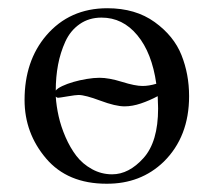

<svg xmlns="http://www.w3.org/2000/svg" viewBox="-20 -439 522 469"><path d="M40 -194.8Q40 -290 92.8 -352.1Q149.9 -418.9 242.2 -418.9Q311 -418.9 357.9 -385Q404.8 -351.1 423.3 -304.4Q441.9 -257.8 441.9 -204.1Q441.9 -105 379.9 -43.9Q323.7 10.3 240.2 9.8Q145 9.8 92.5 -52Q40 -113.8 40 -194.8ZM365.2 -204.1Q345.2 -193.4 324.2 -186.3Q303.2 -179.2 284.2 -179.2Q262.2 -179.2 225.1 -193.1Q188 -207 171.9 -207Q165 -207 145 -203.6Q125 -200.2 122.1 -200.2Q118.7 -200.2 116.2 -203.1Q117.7 -179.7 123.3 -154.8Q128.9 -129.9 140.1 -104Q151.4 -78.1 166.5 -58.3Q181.6 -38.6 204.6 -25.9Q227.5 -13.2 253.9 -13.2Q294.9 -13.2 330.6 -53Q366.2 -92.8 366.2 -173.8Q366.2 -177.7 366 -181.6Q365.7 -185.5 365.7 -189.2Q365.7 -192.9 365.5 -196.8Q365.2 -200.7 365.2 -204.1ZM361.8 -234.4Q351.1 -310.1 315.4 -353Q279.8 -396 228 -396Q197.3 -396 174.6 -380.1Q151.9 -364.3 139.6 -337.4Q127.4 -310.5 121.8 -280.8Q116.2 -251 116.2 -217.8Q120.1 -223.1 132.1 -228.8Q144 -234.4 159.2 -238.8Q174.3 -243.2 191.7 -246.1Q209 -249 223.1 -249Q246.1 -249 278.1 -239Q310.1 -229 328.1 -229Q343.8 -229 361.8 -234.4Z"/></svg>

Font: Linux Libertine Display
Style: Regular
Weight: 400
Designer: Philipp H. Poll
Foundry: Philipp H. Poll
Version: Version 5.0.9